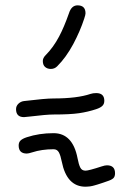

<svg xmlns="http://www.w3.org/2000/svg" viewBox="-20 -708 450 718"><path d="M40 -299.8Q40 -311.5 48.8 -320.1Q57.6 -328.6 69.8 -330.1Q149.4 -339.8 180.2 -339.8Q268.6 -339.8 318.8 -356.9Q327.6 -359.9 339.8 -359.9Q370.1 -359.9 370.1 -331.1Q370.1 -319.3 363 -312.3Q356 -305.2 339.8 -299.8Q309.1 -289.6 275.6 -284.7Q242.2 -279.8 180.2 -279.8Q154.3 -279.8 89.8 -272Q74.2 -270 69.8 -270Q40 -270 40 -299.8ZM49.8 -164.1Q49.8 -175.8 56.9 -182.6Q64 -189.5 80.1 -194.8Q126.5 -210 180.2 -210Q252 -210 270 -116.2Q274.4 -92.8 280.3 -81.3Q286.1 -69.8 299.8 -69.8Q311.5 -69.8 360.8 -85.9Q372.6 -89.8 379.9 -89.8Q410.2 -89.8 410.2 -60.1Q410.2 -47.4 403.6 -41.3Q397 -35.2 379.9 -29.8Q376 -28.3 366.5 -25.1Q356.9 -22 354 -21Q351.1 -20 344 -17.8Q336.9 -15.6 334 -14.9Q331.1 -14.2 325.7 -12.7Q320.3 -11.2 316.7 -11Q313 -10.7 308.6 -10.3Q304.2 -9.8 299.8 -9.8Q229.5 -9.8 210.9 -104Q206.5 -126.5 200.2 -138.2Q193.8 -149.9 180.2 -149.9Q136.2 -149.9 100.1 -138.2Q86.9 -133.8 80.1 -133.8Q49.8 -133.8 49.8 -164.1ZM140.1 -480Q140.1 -491.2 150.9 -502Q179.2 -530.3 201.2 -571.8Q219.2 -605.5 237.8 -658.2Q247.1 -688 270 -688Q299.8 -688 299.8 -658.2Q299.8 -652.8 294.9 -638.2Q279.8 -591.8 253.9 -543Q227.1 -493.2 193.8 -460Q184.1 -450.2 169.9 -450.2Q157.2 -450.2 148.7 -457.5Q140.1 -464.8 140.1 -480Z"/></svg>

Font: Pecita
Style: Book
Weight: 400
Width: 6
Version: Version 3.4.1